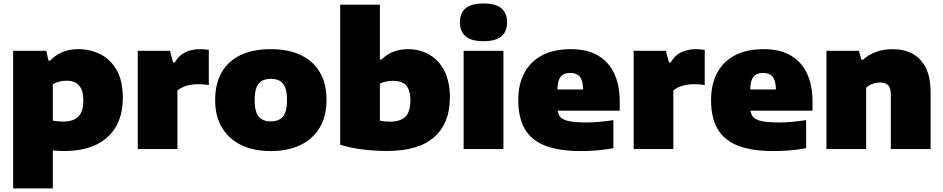

<svg xmlns="http://www.w3.org/2000/svg" viewBox="-20 -834 5275 1074"><path d="M53.5 220V-550H239L251 -495H260.5Q287.5 -524 326.8 -541.5Q366 -559 417.5 -559Q484.5 -559 541.2 -530.8Q598 -502.5 632.5 -442.2Q667 -382 667 -286.5Q667 -192.5 628.8 -126Q590.5 -59.5 517.5 -24.5Q444.5 10.5 341.5 10.5Q324 10.5 307.2 9.8Q290.5 9 275.5 7.5V220ZM332.5 -154Q390.5 -154 418.2 -181.8Q446 -209.5 446 -271Q446 -313 434.5 -337.2Q423 -361.5 401.8 -372Q380.5 -382.5 352 -382.5Q332 -382.5 311.5 -377.5Q291 -372.5 275.5 -362V-159Q287 -157.5 302 -155.8Q317 -154 332.5 -154Z M750.5 0V-550H931L948 -484.5H957.5Q979.5 -523.5 1016 -541.2Q1052.5 -559 1100 -559Q1113 -559 1125.8 -557.8Q1138.5 -556.5 1148 -555V-358Q1133.5 -361 1116.8 -362Q1100 -363 1086.5 -363Q1064.5 -363 1042.8 -359Q1021 -355 1002.5 -346.8Q984 -338.5 972.5 -327V0Z M1495 11Q1399.5 11 1329.8 -22.5Q1260 -56 1221.8 -119.8Q1183.5 -183.5 1183.5 -274Q1183.5 -365.5 1219.8 -429Q1256 -492.5 1325.8 -525.8Q1395.5 -559 1495 -559Q1594 -559 1663.8 -525.5Q1733.5 -492 1770 -428.5Q1806.5 -365 1806.5 -274.5Q1806.5 -183.5 1768.2 -119.8Q1730 -56 1660 -22.5Q1590 11 1495 11ZM1495 -155Q1524.5 -155 1544.8 -166.5Q1565 -178 1575.2 -204Q1585.5 -230 1585.5 -274Q1585.5 -318.5 1575.2 -344.5Q1565 -370.5 1544.8 -381.8Q1524.5 -393 1495 -393Q1465.5 -393 1445.2 -381.8Q1425 -370.5 1414.8 -344.5Q1404.5 -318.5 1404.5 -274.5Q1404.5 -230.5 1414.5 -204.2Q1424.5 -178 1444.8 -166.5Q1465 -155 1495 -155Z M2142.5 10.5Q2078 10.5 2010 2.2Q1942 -6 1883 -24.5V-808H2105V-501H2115Q2142 -529.5 2179.2 -544.2Q2216.5 -559 2264.5 -559Q2326.5 -559 2379.5 -529.5Q2432.5 -500 2464.5 -439.8Q2496.5 -379.5 2496.5 -288.5Q2496.5 -144.5 2408.5 -66.8Q2320.5 11 2142.5 10.5ZM2162 -153.5Q2220 -153.5 2247.8 -181.5Q2275.5 -209.5 2275.5 -272Q2275.5 -313.5 2264 -337.5Q2252.5 -361.5 2230.8 -371.8Q2209 -382 2179 -382Q2160 -382 2140.8 -378.2Q2121.5 -374.5 2105 -366.5V-159.5Q2116.5 -156.5 2131.2 -155Q2146 -153.5 2162 -153.5Z M2573.5 0V-550H2796V0ZM2684.5 -603.5Q2616 -603.5 2584.2 -631Q2552.5 -658.5 2552.5 -709Q2552.5 -760.5 2584.2 -787.5Q2616 -814.5 2684.5 -814.5Q2753.5 -814.5 2785 -787.5Q2816.5 -760.5 2816.5 -709Q2816.5 -658.5 2785 -631Q2753.5 -603.5 2684.5 -603.5Z M3229.5 11Q3107 11 3029.5 -19.2Q2952 -49.5 2915.5 -112.8Q2879 -176 2879 -274.5Q2879 -361.5 2912.5 -425.2Q2946 -489 3011.8 -524Q3077.5 -559 3173.5 -559Q3264 -559 3324.5 -523.8Q3385 -488.5 3415.8 -423Q3446.5 -357.5 3446.5 -267V-215H2991V-333.5H3274L3242 -324.5Q3242 -361 3234.5 -383.5Q3227 -406 3211 -416Q3195 -426 3170 -426Q3145 -426 3129 -416.2Q3113 -406.5 3105.5 -384.2Q3098 -362 3098 -325.5V-237.5Q3098 -204.5 3110 -185.2Q3122 -166 3157.5 -157.5Q3193 -149 3263.5 -149Q3297 -149 3336 -152.8Q3375 -156.5 3411 -162V-5Q3361 4 3316.2 7.5Q3271.5 11 3229.5 11Z M3524.5 0V-550H3705L3722 -484.5H3731.5Q3753.5 -523.5 3790 -541.2Q3826.5 -559 3874 -559Q3887 -559 3899.8 -557.8Q3912.5 -556.5 3922 -555V-358Q3907.5 -361 3890.8 -362Q3874 -363 3860.5 -363Q3838.5 -363 3816.8 -359Q3795 -355 3776.5 -346.8Q3758 -338.5 3746.5 -327V0Z M4308 11Q4185.5 11 4108 -19.2Q4030.5 -49.5 3994 -112.8Q3957.5 -176 3957.5 -274.5Q3957.5 -361.5 3991 -425.2Q4024.5 -489 4090.2 -524Q4156 -559 4252 -559Q4342.5 -559 4403 -523.8Q4463.5 -488.5 4494.2 -423Q4525 -357.5 4525 -267V-215H4069.5V-333.5H4352.5L4320.5 -324.5Q4320.5 -361 4313 -383.5Q4305.5 -406 4289.5 -416Q4273.5 -426 4248.5 -426Q4223.5 -426 4207.5 -416.2Q4191.5 -406.5 4184 -384.2Q4176.5 -362 4176.5 -325.5V-237.5Q4176.5 -204.5 4188.5 -185.2Q4200.5 -166 4236 -157.5Q4271.5 -149 4342 -149Q4375.5 -149 4414.5 -152.8Q4453.5 -156.5 4489.5 -162V-5Q4439.5 4 4394.8 7.5Q4350 11 4308 11Z M4603 0V-550H4784.5L4798.5 -500H4808Q4838.5 -528.5 4880.8 -543.8Q4923 -559 4973 -559Q5034.5 -559 5082.5 -534.2Q5130.5 -509.5 5158 -456.2Q5185.5 -403 5185.5 -316.5V0H4963V-303Q4963 -343 4947.5 -357.8Q4932 -372.5 4903 -372.5Q4887.5 -372.5 4873 -368.8Q4858.5 -365 4846.2 -358.5Q4834 -352 4825 -343.5V0Z"/></svg>

Font: Encode Sans SemiExpanded Black
Style: Regular
Weight: 900
Width: 6
Designer: Multiple Designers
Foundry: Impallari Type
Version: Version 3.002